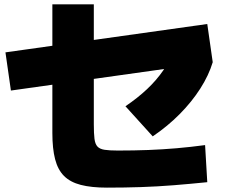

<svg xmlns="http://www.w3.org/2000/svg" viewBox="-20 -815 1040 880"><path d="M470 45Q399 45 350.5 32.5Q302 20 273.5 -8.5Q245 -37 232.5 -85.5Q220 -134 220 -205V-795H410V-245Q410 -203 413 -179Q416 -155 426.5 -143.5Q437 -132 459 -128.5Q481 -125 520 -125Q594 -125 659.5 -127.5Q725 -130 789 -135.5Q853 -141 920 -150L930 20Q851 28 776 34Q701 40 626 42.5Q551 45 470 45ZM30 -400 5 -575 930 -705 955 -530ZM555 -328Q611 -366 654 -406.5Q697 -447 728 -492Q759 -537 780 -588L955 -530Q937 -470 898 -409Q859 -348 803.5 -292Q748 -236 680 -190Z"/></svg>

Font: M PLUS 1 Thin Black
Style: Regular
Weight: 900
Version: Version 1.001